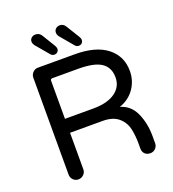

<svg xmlns="http://www.w3.org/2000/svg" viewBox="-154 -988 1004 1112"><g transform="rotate(-20 347.5 -432.0)"><path d="M93.8 -39.1V-636.7Q93.8 -655.3 106.9 -668.9Q120.1 -682.6 138.7 -682.6H366.2Q495.1 -682.6 564 -628.4Q632.8 -574.2 632.8 -483.4Q632.8 -422.9 599.1 -374.5Q565.4 -326.2 503.9 -305.7V-307.6Q568.4 -291 597.7 -227.1Q627 -163.1 627 -84V-39.1Q627 -20.5 613.8 -7.3Q600.6 5.9 582 5.9Q561.5 5.9 548.8 -6.3Q536.1 -18.6 536.1 -39.1V-68.4Q536.1 -117.2 527.3 -159.2Q517.6 -205.1 482.9 -234.9Q448.2 -264.6 385.7 -264.6H184.6V-39.1Q184.6 -20.5 170.9 -7.3Q157.2 5.9 138.7 5.9Q120.1 5.9 106.9 -7.3Q93.8 -20.5 93.8 -39.1ZM542 -476.6Q542 -537.1 498.5 -566.9Q455.1 -596.7 355.5 -596.7H196.3Q184.6 -596.7 184.6 -585V-350.6H360.4Q445.3 -350.6 493.7 -384.3Q542 -418 542 -476.6ZM232.4 -731.4 165 -811.5Q155.3 -824.2 155.3 -836.9Q155.3 -850.6 165.5 -859.4Q175.8 -868.2 190.4 -868.2Q213.9 -868.2 226.6 -847.7L275.4 -767.6Q282.2 -755.9 282.2 -748Q282.2 -735.4 274.4 -728Q266.6 -720.7 254.9 -720.7Q241.2 -720.7 232.4 -731.4ZM382.8 -731.4 315.4 -811.5Q305.7 -824.2 305.7 -836.9Q305.7 -851.6 315.9 -860.8Q326.2 -870.1 341.8 -870.1Q363.3 -870.1 376 -848.6L425.8 -767.6Q432.6 -755.9 432.6 -748Q432.6 -735.4 424.8 -728Q417 -720.7 405.3 -720.7Q391.6 -720.7 382.8 -731.4Z"/></g></svg>

Font: jf-openhuninn-2.1
Style: Regular
Weight: 400
Designer: [Kosugi Maru]
Designed by MOTOYA      

[Varela Round]
Joe Prince (Latin component); Avraham Cornfeld (Hebrew component)
Foundry: justfont Co., Ltd.
Version: 2.1